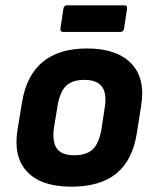

<svg xmlns="http://www.w3.org/2000/svg" viewBox="-20 -689 577 721"><path d="M248 12Q135 12 82 -44Q29 -100 46 -203L63 -307Q97 -507 307 -507Q418 -507 472.5 -451Q527 -395 510 -292L494 -190Q478 -87 417 -37.5Q356 12 248 12ZM259 -106Q305 -106 328.5 -128.5Q352 -151 361 -204L373 -283Q382 -338 363 -363.5Q344 -389 297 -389Q251 -389 228 -366.5Q205 -344 196 -291L183 -211Q175 -158 193 -132Q211 -106 259 -106ZM218 -569Q205 -569 207 -582L218 -656Q220 -669 232 -669H447Q459 -669 457 -656L446 -582Q444 -569 431 -569Z"/></svg>

Font: Sofia Sans ExtraBold
Style: Italic
Weight: 800
Italic angle: -9°
Designer: Botio Nikoltchev, Ani Petrova
Foundry: lettersoup
Version: Version 4.100; ttfautohint (v1.8.4.7-5d5b)